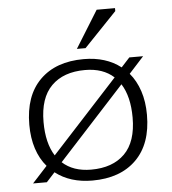

<svg xmlns="http://www.w3.org/2000/svg" viewBox="-53 -780 752 839"><g transform="rotate(-5 323.0 -361.0)"><path d="M59 0 124.5 -71.5Q95.5 -105 80.2 -151.8Q65 -198.5 65 -256.5Q65 -384 134.5 -453Q204 -522 326.5 -522Q424 -522 489 -471.5L526 -512H586.5L521.5 -440.5Q550 -407 565.5 -360.2Q581 -313.5 581 -255.5Q581 -128 511.2 -59Q441.5 10 319 10Q221.5 10 156.5 -40.5L119.5 0ZM128 -263Q128 -170.5 164 -114L454.5 -430.5Q407 -474 328 -474Q233.5 -474 180.8 -421.5Q128 -369 128 -263ZM317.5 -38Q412 -38 464.8 -90.5Q517.5 -143 517.5 -249Q517.5 -341.5 481.5 -398L191.5 -81.5Q239 -38 317.5 -38ZM301 -569 402 -732H482.5V-719L339 -569Z"/></g></svg>

Font: Newsreader Caption Light
Style: Regular
Weight: 300
Designer: Hugues Gentile
Foundry: Production Type
Version: Version 1.001